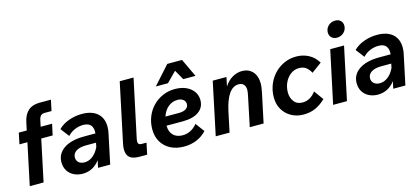

<svg xmlns="http://www.w3.org/2000/svg" viewBox="-61 -1258 3877 1771"><g transform="rotate(-15 1877.5 -372.5)"><path d="M55 0 139 -397H63L85 -503H161L177 -578Q207 -720 340 -720H450L428 -617H363Q339 -617 325.5 -604Q312 -591 306 -561L294 -503H403L380 -397H271L187 0Z M707 0 722 -69Q658 16 558 16Q512 16 474.5 -2.5Q437 -21 415.5 -55.5Q394 -90 394 -137Q394 -217 463.5 -265Q533 -313 659 -313H766Q771 -361 750 -389.5Q729 -418 675 -418Q637 -418 597 -402Q557 -386 527 -353L464 -435Q505 -476 565.5 -497.5Q626 -519 690 -519Q786 -519 838 -473Q890 -427 890 -344Q890 -313 882 -279L823 0ZM602 -81Q643 -81 679.5 -109Q716 -137 741 -189L749 -229H655Q593 -229 559 -207Q525 -185 525 -147Q525 -118 545.5 -99.5Q566 -81 602 -81Z M990 -168 1107 -720H1239L1122 -171Q1118 -152 1118 -139Q1118 -109 1151 -109H1199L1176 0H1103Q1039 0 1010 -25Q981 -50 981 -105Q981 -128 990 -168Z M1743 -74Q1658 16 1526 16Q1453 16 1398 -12.5Q1343 -41 1312.5 -92.5Q1282 -144 1282 -212Q1282 -277 1304.5 -333Q1327 -389 1367.5 -430.5Q1408 -472 1462 -495.5Q1516 -519 1578 -519Q1638 -519 1683.5 -499Q1729 -479 1755 -443Q1781 -407 1781 -360Q1781 -290 1726.5 -251Q1672 -212 1574 -212H1418Q1418 -154 1450.5 -121Q1483 -88 1540 -88Q1621 -88 1680 -159ZM1578 -416Q1525 -416 1486.5 -383.5Q1448 -351 1430 -296H1561Q1603 -296 1627 -312.5Q1651 -329 1651 -357Q1651 -383 1630.5 -399.5Q1610 -416 1578 -416ZM1416 -587 1572 -761H1713L1795 -587H1678L1625 -681L1532 -587Z M1831 0 1937 -503H2068L2050 -417Q2081 -466 2125.5 -492.5Q2170 -519 2220 -519Q2282 -519 2320 -477.5Q2358 -436 2358 -365Q2358 -346 2355 -324Q2352 -302 2346 -273L2288 0H2156L2213 -273Q2218 -294 2220.5 -312Q2223 -330 2223 -340Q2223 -372 2206 -390.5Q2189 -409 2159 -409Q2104 -409 2065.5 -354.5Q2027 -300 2004 -194L1963 0Z M2814 -165 2879 -75Q2836 -32 2784.5 -8Q2733 16 2668 16Q2603 16 2551.5 -12.5Q2500 -41 2470.5 -91Q2441 -141 2441 -207Q2441 -270 2463 -326.5Q2485 -383 2525 -426Q2565 -469 2619 -494Q2673 -519 2737 -519Q2801 -519 2855 -490.5Q2909 -462 2942 -406L2845 -335Q2829 -367 2803 -388Q2777 -409 2734 -409Q2690 -409 2654.5 -382.5Q2619 -356 2598.5 -312.5Q2578 -269 2578 -217Q2578 -168 2605.5 -131Q2633 -94 2687 -94Q2761 -94 2814 -165Z M3077 -656Q3077 -694 3104 -720Q3131 -746 3171 -746Q3203 -746 3222 -727.5Q3241 -709 3241 -679Q3241 -642 3214 -615.5Q3187 -589 3147 -589Q3116 -589 3096.5 -608Q3077 -627 3077 -656ZM2952 0 3059 -503H3191L3084 0Z M3526 0 3541 -69Q3477 16 3377 16Q3331 16 3293.5 -2.5Q3256 -21 3234.5 -55.5Q3213 -90 3213 -137Q3213 -217 3282.5 -265Q3352 -313 3478 -313H3585Q3590 -361 3569 -389.5Q3548 -418 3494 -418Q3456 -418 3416 -402Q3376 -386 3346 -353L3283 -435Q3324 -476 3384.5 -497.5Q3445 -519 3509 -519Q3605 -519 3657 -473Q3709 -427 3709 -344Q3709 -313 3701 -279L3642 0ZM3421 -81Q3462 -81 3498.5 -109Q3535 -137 3560 -189L3568 -229H3474Q3412 -229 3378 -207Q3344 -185 3344 -147Q3344 -118 3364.5 -99.5Q3385 -81 3421 -81Z"/></g></svg>

Font: Wix Madefor Text
Style: Bold Italic
Weight: 700
Italic angle: -12°
Designer: Dalton Maag Ltd
Foundry: Dalton Maag Ltd
Version: Version 3.100